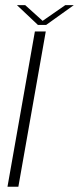

<svg xmlns="http://www.w3.org/2000/svg" viewBox="-20 -712 302 732"><path d="M8.5 0H50L154.5 -592H113ZM124.5 -617H156L261.5 -692.5H229L142.5 -632.5L76 -692.5H44.5Z"/></svg>

Font: Anybody Thin ExtraLight
Style: Italic
Weight: 250
Italic angle: -10°
Version: Version 1.113;gftools[0.9.25]